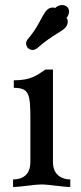

<svg xmlns="http://www.w3.org/2000/svg" viewBox="-20 -745 323 765"><path d="M191 -468H161C125 -443 101 -425 35 -425V-395C96 -395 101 -371 101 -271V-99C101 -47 68 -30 32 -30V0C63 0 115 -10 146 -10C177 -10 229 0 260 0V-30C228 -30 191 -47 191 -99ZM200 -713C197 -715 194 -715 191 -715C151 -715 152 -660 90 -588C86 -583 84 -577 84 -572C84 -564 88 -556 93 -552C97 -549 102 -546 109 -546C115 -546 122 -548 128 -553C195 -611 230 -619 243 -638C247 -644 250 -651 250 -659C250 -664 249 -669 245 -674C252 -681 255 -691 255 -700C255 -716 241 -725 228 -725C218 -725 207 -721 200 -713Z"/></svg>

Font: Milonga
Style: Regular
Weight: 400
Designer: Pablo Impallari, Brenda Gallo, Rodrigo Fuenzalida
Foundry: Pablo Impallari, Brenda Gallo, Rodrigo Fuenzalida
Version: Version 1.000